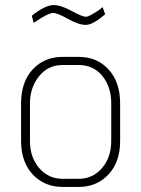

<svg xmlns="http://www.w3.org/2000/svg" viewBox="-20 -730 556 756"><path d="M290 6H226Q155 6 109 -43Q63 -92 63 -175V-323Q63 -407 108.5 -456.5Q154 -506 226 -506H290Q362 -506 407.5 -456.5Q453 -407 453 -323V-175Q453 -92 407 -43Q361 6 290 6ZM418 -175V-323Q418 -388 383 -431Q348 -474 290 -474H226Q169 -474 133.5 -429.5Q98 -385 98 -323V-175Q98 -110 134.5 -68Q171 -26 226 -26H290Q345 -26 381.5 -68Q418 -110 418 -175ZM384 -702 394 -674Q346 -632 318 -632Q290 -632 248 -655.5Q206 -679 189 -679Q180 -679 161 -669.5Q142 -660 128 -650L113 -640L105 -668Q158 -710 191 -710Q220 -710 262 -687Q304 -664 318 -664Q326 -664 342.5 -673.5Q359 -683 372 -692Z"/></svg>

Font: TypoPRO Titillium Title
Style: Regular
Weight: 250
Designer: Campivisivi
Foundry: Accademia di Belle Arti di Urbino and students of MA course of Visual design
Version: 1.000